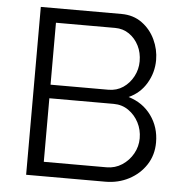

<svg xmlns="http://www.w3.org/2000/svg" viewBox="-51 -759 769 809"><g transform="rotate(5 333.0 -355.0)"><path d="M622.6 -183.3Q622.6 -130.1 595.8 -88.8Q569 -47.5 523.7 -23.7Q478.4 0 423.8 0H89.1V-710H430.6Q480.6 -710 517.1 -683.5Q553.6 -657 573.1 -615.5Q592.6 -574 592.6 -529Q592.6 -476.4 565.8 -431.1Q539.1 -385.7 490.6 -364Q551.6 -346 587.1 -296.9Q622.6 -247.8 622.6 -183.3ZM552.5 -194.6Q552.5 -230.5 536.6 -261.2Q520.6 -291.8 493.3 -310.7Q466 -329.7 430.8 -329.7H158.5V-60.9H423.8Q460 -60.9 489.2 -80Q518.3 -99 535.4 -129.5Q552.5 -159.9 552.5 -194.6ZM158.5 -649.1V-387.1H402.8Q438.3 -387.1 465.3 -405.4Q492.3 -423.8 508.1 -453.7Q524 -483.6 524 -517.7Q524 -554.4 509.1 -583.8Q494.3 -613.2 468.3 -631.2Q442.3 -649.1 408.8 -649.1Z"/></g></svg>

Font: Raleway Thin
Style: Regular
Weight: 100
Designer: Matt McInerney, Pablo Impallari, Rodrigo Fuenzalida
Foundry: Matt McInerney, Pablo Impallari, Rodrigo Fuenzalida
Version: Version 4.026